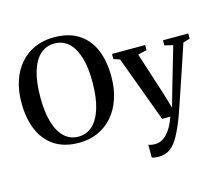

<svg xmlns="http://www.w3.org/2000/svg" viewBox="-132 -926 1554 1352"><g transform="rotate(-15 644.5 -250.0)"><path d="M352 11.5Q242 12 170 -35.8Q98 -83.5 63 -168.8Q28 -254 28 -365Q28 -454 52 -525.2Q76 -596.5 121 -647.2Q166 -698 228.2 -725Q290.5 -752 366.5 -752Q475 -752 546.2 -706Q617.5 -660 652.5 -576.8Q687.5 -493.5 687.5 -382Q687.5 -293.5 663.8 -221.2Q640 -149 595.5 -97.2Q551 -45.5 489.2 -17.2Q427.5 11 352 11.5ZM356.5 -31.5Q415 -31.5 458.2 -71Q501.5 -110.5 525.2 -188.2Q549 -266 549 -381.5Q549 -483.5 527.2 -556.8Q505.5 -630 463.2 -669.5Q421 -709 359 -709Q300 -709 256.8 -671.2Q213.5 -633.5 190 -557.2Q166.5 -481 166.5 -365Q166.5 -261.5 188.2 -186.8Q210 -112 252.2 -71.8Q294.5 -31.5 356.5 -31.5ZM864 251.5Q848 251.5 835 249.5Q822 247.5 814.5 243.5V150.5Q821.5 154.5 835.2 156.8Q849 159 863 159Q887.5 159 909.2 148.5Q931 138 950.2 117.8Q969.5 97.5 985.8 67.8Q1002 38 1015.5 0H955.5L778 -480.5L733 -495.5V-533H974.5V-495.5L910 -481L1009.5 -172.5L1043.5 -58L1075 -170.5L1165.5 -481L1104.5 -495.5V-533H1289V-495.5L1239.5 -481Q1215.5 -408 1192.2 -339.2Q1169 -270.5 1148.8 -210.5Q1128.5 -150.5 1112.5 -103Q1096.5 -55.5 1085.8 -24.8Q1075 6 1071.5 15Q1042 93.5 1013.5 146.2Q985 199 949.8 225.2Q914.5 251.5 864 251.5Z"/></g></svg>

Font: Merriweather 72pt SemiBold
Style: Regular
Weight: 600
Version: Version 2.100